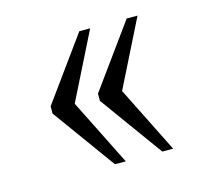

<svg xmlns="http://www.w3.org/2000/svg" viewBox="-65 -527 550 513"><g transform="rotate(-15 210.0 -270.0)"><path d="M325 -86 199 -260V-280L325 -454H355L263 -270L355 -86ZM194 -86 68 -260V-280L194 -454H224L132 -270L224 -86Z"/></g></svg>

Font: Noto Serif Condensed Light
Style: Regular
Weight: 300
Width: 3
Designer: Monotype Design Team
Foundry: Monotype Imaging Inc.
Version: Version 2.013